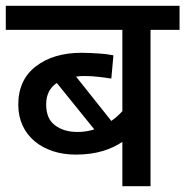

<svg xmlns="http://www.w3.org/2000/svg" viewBox="-20 -642 639 662"><path d="M599.1 -622.1H0V-539.1H401.9V-258.8C391.6 -247.1 378.9 -235.4 363.8 -225.1L242.2 -377.9C251.5 -379.4 261.2 -379.9 272 -379.9C305.2 -379.9 337.9 -375 363.8 -371.1L371.1 -451.2C359.9 -453.6 343.3 -456.1 321.3 -457.5C299.3 -459 279.3 -460 261.2 -460C196.3 -460 144 -444.3 103.5 -413.1C63 -381.8 43 -337.9 43 -280.8C43 -173.3 128.9 -108.9 241.2 -108.9C314 -108.9 363.3 -127.4 401.9 -152.8V0H499V-539.1H599.1ZM139.2 -282.2C139.2 -314.9 151.4 -339.4 175.8 -356L305.2 -195.8C286.1 -189.9 267.1 -187 247.1 -187C216.3 -187 190.9 -194.3 170.4 -209.5C149.4 -224.6 139.2 -248.5 139.2 -282.2Z"/></svg>

Font: Noto Reveo Sans
Style: Regular
Weight: 500
Designer: Monotype Design Team
Foundry: Monotype Imaging Inc.
Version: Version 2.007